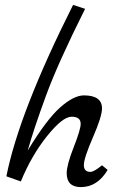

<svg xmlns="http://www.w3.org/2000/svg" viewBox="-20 -747 473 783"><path d="M396 -73 419 -54Q377 16 310 16Q252 16 252 -41Q252 -74 280.5 -146.5Q309 -219 309 -242Q309 -271 272 -271Q235 -271 171.5 -191.5Q108 -112 65 -7L6 -28Q58 -289 278 -727L327 -711Q216 -489 168 -358Q118 -222 93 -133Q170 -260 225.5 -309Q281 -358 322 -358Q396 -358 396 -305Q396 -272 359 -187Q322 -102 322 -74Q322 -46 349 -46Q363 -46 396 -73Z"/></svg>

Font: Marck Script
Style: Regular
Weight: 400
Designer: Denis Masharov, Marck Fogel
Foundry: Denis Masharov
Version: Version 1.002